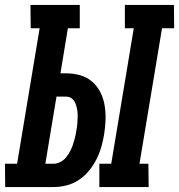

<svg xmlns="http://www.w3.org/2000/svg" viewBox="-57 -755 723 775"><path d="M543 0H344V-94H392L483 -641H447V-735H645L646 -641H597L506 -94H542ZM159 0H-36L-37 -94H12L103 -641H67L66 -735H265V-641H217L187 -459H210Q240 -459 267.5 -451Q295 -443 315.5 -425Q336 -407 348.5 -382Q361 -357 365.5 -328.5Q370 -300 369 -270.5Q368 -241 363 -211Q359 -186 351.5 -160.5Q344 -135 331.5 -110.5Q319 -86 301 -64.5Q283 -43 260 -28Q237 -13 211 -6.5Q185 0 159 0ZM126 -94H159Q172 -94 186 -101Q200 -108 209.5 -119.5Q219 -131 226 -144.5Q233 -158 237.5 -171.5Q242 -185 245.5 -199Q249 -213 251 -227Q254 -241 255 -255Q256 -269 256.5 -282.5Q257 -296 255 -309.5Q253 -323 248.5 -335.5Q244 -348 234 -356.5Q224 -365 210 -365H171Z"/></svg>

Font: Iosevka HT Extrabold Extended
Style: Italic
Weight: 800
Width: 7
Italic angle: -9°
Monospace: yes
Designer: Belleve Invis
Foundry: Belleve Invis
Version: Version 32.3.0; ttfautohint (v1.8.4)